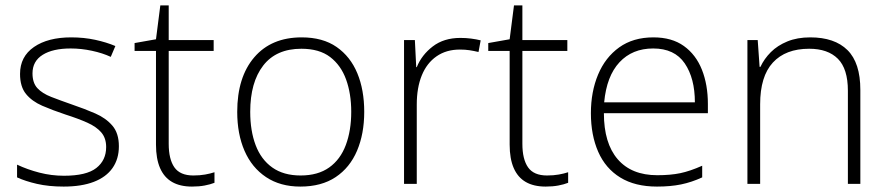

<svg xmlns="http://www.w3.org/2000/svg" viewBox="-20 -679 3280 709"><path d="M419 -139Q419 -92 395.5 -58.5Q372 -25 326.5 -7.5Q281 10 215 10Q160 10 116.5 0Q73 -10 43 -24V-71Q81 -53 125.5 -41.5Q170 -30 216 -30Q299 -30 335.5 -58.5Q372 -87 372 -136Q372 -169 354 -190Q336 -211 302.5 -226Q269 -241 222 -256Q174 -272 136 -288.5Q98 -305 76 -332Q54 -359 54 -406Q54 -470 105.5 -505.5Q157 -541 243 -541Q290 -541 331.5 -532Q373 -523 406 -509L389 -469Q359 -483 319.5 -491.5Q280 -500 241 -500Q175 -500 137.5 -476.5Q100 -453 100 -408Q100 -373 118 -353.5Q136 -334 169.5 -321Q203 -308 246 -293Q293 -277 332 -260Q371 -243 395 -215Q419 -187 419 -139Z M694 -31Q718 -31 737.5 -34.5Q757 -38 772 -43V-4Q757 2 736 6Q715 10 689 10Q645 10 615.5 -7Q586 -24 571 -58.5Q556 -93 556 -145V-491H477V-520L556 -534L572 -659H603V-531H769V-491H603V-148Q603 -91 624 -61Q645 -31 694 -31Z M1325 -266Q1325 -185 1298.5 -122.5Q1272 -60 1219.5 -25Q1167 10 1089 10Q1015 10 962.5 -25Q910 -60 883 -122Q856 -184 856 -266Q856 -394 919 -467.5Q982 -541 1094 -541Q1172 -541 1223 -505.5Q1274 -470 1299.5 -408.5Q1325 -347 1325 -266ZM904 -266Q904 -196 924 -143Q944 -90 985.5 -60.5Q1027 -31 1090 -31Q1154 -31 1195.5 -60.5Q1237 -90 1257 -143.5Q1277 -197 1277 -266Q1277 -333 1258 -385.5Q1239 -438 1199 -468.5Q1159 -499 1093 -499Q1000 -499 952 -437Q904 -375 904 -266Z M1680 -539Q1701 -539 1720 -536.5Q1739 -534 1755 -530L1747 -487Q1730 -491 1714 -493.5Q1698 -496 1678 -496Q1628 -496 1592 -471Q1556 -446 1537.5 -400.5Q1519 -355 1519 -293V0H1472V-531H1512L1517 -431H1519Q1537 -476 1578 -507.5Q1619 -539 1680 -539Z M2000 -31Q2024 -31 2043.5 -34.5Q2063 -38 2078 -43V-4Q2063 2 2042 6Q2021 10 1995 10Q1951 10 1921.5 -7Q1892 -24 1877 -58.5Q1862 -93 1862 -145V-491H1783V-520L1862 -534L1878 -659H1909V-531H2075V-491H1909V-148Q1909 -91 1930 -61Q1951 -31 2000 -31Z M2393 -541Q2461 -541 2505.5 -509Q2550 -477 2572 -421.5Q2594 -366 2594 -295V-261H2210Q2210 -150 2261 -91Q2312 -32 2407 -32Q2456 -32 2492 -39.5Q2528 -47 2573 -67V-24Q2534 -6 2495 2Q2456 10 2406 10Q2325 10 2270.5 -23.5Q2216 -57 2189 -118.5Q2162 -180 2162 -261Q2162 -340 2188.5 -403.5Q2215 -467 2266.5 -504Q2318 -541 2393 -541ZM2392 -500Q2315 -500 2267.5 -449Q2220 -398 2211 -301H2546Q2546 -390 2508.5 -445Q2471 -500 2392 -500Z M2972 -541Q3062 -541 3109.5 -494Q3157 -447 3157 -347V0H3111V-344Q3111 -425 3074 -462Q3037 -499 2968 -499Q2881 -499 2834 -448Q2787 -397 2787 -294V0H2740V-531H2778L2785 -432H2788Q2802 -462 2826.5 -486.5Q2851 -511 2887.5 -526Q2924 -541 2972 -541Z"/></svg>

Font: Noto Sans Syriac Eastern ExtraLight
Style: Regular
Weight: 250
Designer: Patrick Giasson and the Monotype Design Team
Foundry: Monotype Imaging Inc.
Version: Version 3.001